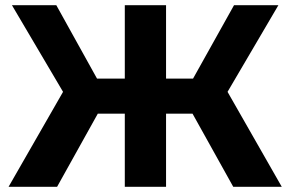

<svg xmlns="http://www.w3.org/2000/svg" viewBox="-20 -720 1119 740"><path d="M722 -282H620V0H461V-282H357L200 0H13L223 -366L26 -700H197L354 -417H461V-700H620V-417H724L882 -700H1053L857 -366L1066 0H879Z"/></svg>

Font: Chess Sans
Style: Bold
Weight: 700
Designer: Wolf Bōese
Foundry: Wolf Bōese
Version: Version 7.223